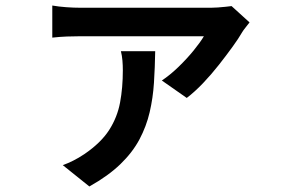

<svg xmlns="http://www.w3.org/2000/svg" viewBox="-20 -582 1040 694"><path d="M882 -501Q876 -493 867.5 -482.5Q859 -472 855 -465Q843 -444 821 -413.5Q799 -383 771.5 -348Q744 -313 714 -281.5Q684 -250 655 -228L565 -291Q595 -311 625 -340Q655 -369 679.5 -399Q704 -429 717 -451Q704 -451 669.5 -451Q635 -451 589 -451Q543 -451 492.5 -451Q442 -451 395.5 -451Q349 -451 315.5 -451Q282 -451 271 -451Q246 -451 221 -450Q196 -449 169 -446V-562Q192 -558 219 -556Q246 -554 271 -554Q282 -554 318 -554Q354 -554 404 -554Q454 -554 508 -554Q562 -554 611 -554Q660 -554 696 -554Q732 -554 743 -554Q753 -554 767.5 -555Q782 -556 795.5 -557.5Q809 -559 817 -560ZM541 -397Q540 -338 536.5 -283Q533 -228 521 -176.5Q509 -125 484 -78Q459 -31 415 11.5Q371 54 303 92L207 15Q226 8 245 -1.5Q264 -11 285 -25Q345 -66 374.5 -112Q404 -158 414 -211.5Q424 -265 424 -328Q424 -346 422.5 -363.5Q421 -381 417 -397Z"/></svg>

Font: Noto Sans JP Thin SemiBold
Style: Regular
Weight: 600
Version: Version 2.004-H2;hotconv 1.0.118;makeotfexe 2.5.65603